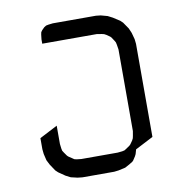

<svg xmlns="http://www.w3.org/2000/svg" viewBox="-70 -650 681 715"><g transform="rotate(-10 270.5 -292.0)"><path d="M56.2 -128.9V-170.9L124 -206.1V-137.2L126 -120.1L127.9 -110.8L132.8 -103L142.1 -89.8L146 -85.9L159.2 -77.1L167 -71.8L175.8 -69.8L192.9 -67.9H330.1L348.1 -69.8L356.9 -71.8L365.2 -77.1L377.9 -85.9L381.8 -89.8L391.1 -103L395 -110.8L397 -120.1L399.9 -137.2V-445.8L397 -463.9L395 -473.1L391.1 -480L381.8 -494.1L377.9 -498L365.2 -506.8L356.9 -511.2L348.1 -513.2L330.1 -516.1H124V-532.2L126 -549.8L127.9 -559.1L132.8 -565.9L142.1 -575.2L149.9 -580.1L159.2 -582L175.8 -584H338.9L356.9 -582L381.8 -575.2L399.9 -565.9L424.8 -549.8L434.1 -541L451.2 -516.1L459 -498L465.8 -473.1L467.8 -455.1V-103L399.9 -67.9L395 -50.8L391.1 -43L381.8 -28.8L377.9 -24.9L365.2 -17.1L348.1 -7.8L321.8 -2L305.2 0H185.1L167 -2L142.1 -7.8L124 -17.1L99.1 -34.2L89.8 -43L73.2 -67.9L64 -85.9L58.1 -110.8Z"/></g></svg>

Font: Petahja
Style: Regular
Weight: 400
Designer: T. Christopher White
Version: Version 1.1